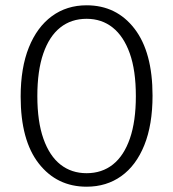

<svg xmlns="http://www.w3.org/2000/svg" viewBox="-20 -690 654 725"><path d="M556 -329Q556 -219 525 -142Q494 -65 438 -25Q382 15 307 15Q195 15 126.5 -72.5Q58 -160 58 -325Q58 -434 89 -511Q120 -588 176 -629Q232 -670 307 -670Q420 -670 488 -581.5Q556 -493 556 -329ZM121 -327Q121 -231 144 -166Q167 -101 208.5 -68.5Q250 -36 307 -36Q365 -36 406.5 -69Q448 -102 470.5 -167Q493 -232 493 -327Q493 -424 470 -488.5Q447 -553 405.5 -586Q364 -619 307 -619Q249 -619 207.5 -586Q166 -553 143.5 -488Q121 -423 121 -327Z"/></svg>

Font: Intel One Mono Light
Style: Regular
Weight: 300
Monospace: yes
Designer: Fred Shallcrass
Foundry: Frere-Jones Type LLC
Version: Version 1.004